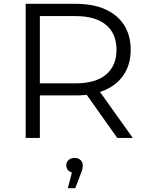

<svg xmlns="http://www.w3.org/2000/svg" viewBox="-20 -720 763 1002"><path d="M114 0V-700H376Q465 -700 529 -671.5Q593 -643 627.5 -589.5Q662 -536 662 -460Q662 -386 627.5 -332.5Q593 -279 529 -250.5Q465 -222 376 -222H155L188 -256V0ZM592 0 412 -254H492L673 0ZM188 -250 155 -285H374Q479 -285 533.5 -331Q588 -377 588 -460Q588 -544 533.5 -590Q479 -636 374 -636H155L188 -671ZM334 262 362 154 369 182Q350 182 338 171Q326 160 326 143Q326 126 338 115Q350 104 369 104Q389 104 400.5 115.5Q412 127 412 143Q412 153 409.5 164Q407 175 401 188L373 262Z"/></svg>

Font: MOST Montserrat
Style: Regular
Weight: 400
Designer: Julieta Ulanovsky
Foundry: Julieta Ulanovsky
Version: Version 8.000;March 11, 2024;FontCreator 15.0.0.2926 64-bit